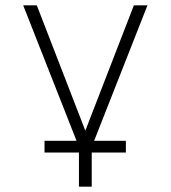

<svg xmlns="http://www.w3.org/2000/svg" viewBox="-20 -550 640 720"><path d="M147 22V-22H267L67 -530H118L300 -60L482 -530H533L333 -22H452V22H324V150H276V22Z"/></svg>

Font: Geist Mono UltraLight
Style: Regular
Weight: 200
Monospace: yes
Designer: Basement.studio, Andrés Briganti, Mateo Zaragoza
Foundry: Basement.studio, Vercel, Andrés Briganti, Guido Ferreyra, Mateo Zaragoza
Version: Version 1.400; ttfautohint (v1.8.4.7-5d5b)